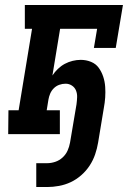

<svg xmlns="http://www.w3.org/2000/svg" viewBox="-20 -540 540 773"><path d="M126 213V117H170Q186 117 202.5 111.5Q219 106 232 94Q245 82 252 66.5Q259 51 262 34L288 -120Q290 -135 290.5 -149Q291 -163 286 -175.5Q281 -188 269.5 -195.5Q258 -203 244 -203Q231 -203 218.5 -198.5Q206 -194 196.5 -184.5Q187 -175 182 -163Q177 -151 175 -139L168 -96H221V0H13L14 -96H55L109 -424H80V-520H475L446 -347H358L371 -424H222L191 -236Q200 -250 213 -262.5Q226 -275 241 -283Q256 -291 272.5 -295Q289 -299 305 -299Q327 -299 346.5 -291Q366 -283 377.5 -267Q389 -251 395.5 -231.5Q402 -212 403.5 -190.5Q405 -169 403.5 -147.5Q402 -126 398 -105L375 34Q371 58 363 81.5Q355 105 341 126.5Q327 148 307 165.5Q287 183 264.5 193.5Q242 204 217.5 208.5Q193 213 170 213Z"/></svg>

Font: Iosevka Curly Slab
Style: Bold Italic
Weight: 700
Italic angle: -9°
Monospace: yes
Designer: Belleve Invis
Foundry: Belleve Invis
Version: Version 22.1.2; ttfautohint (v1.8.4)